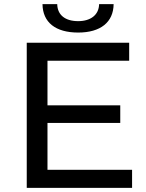

<svg xmlns="http://www.w3.org/2000/svg" viewBox="-20 -906 705 926"><path d="M109 -700V0H617V-87H209V-313H560V-398H209V-613H603V-700ZM357 -749C465 -749 527 -799 528 -886H458C457 -834 417 -804 357 -804C294 -804 257 -834 256 -886H185C186 -798 248 -749 357 -749Z"/></svg>

Font: Malon Grotesk Med
Style: Regular
Weight: 500
Designer: Julieta Ulanovsky
Foundry: Julieta Ulanovsky
Version: Version 7.200